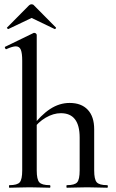

<svg xmlns="http://www.w3.org/2000/svg" viewBox="-20 -879 542 899"><path d="M24 0Q22 0 22 -6Q22 -12 24 -12Q61 -12 72.5 -25.5Q84 -39 84 -81V-595Q84 -630 77.5 -646Q71 -662 54 -662Q39 -662 10 -649Q7 -647 4 -653Q1 -659 4 -660L138 -725Q139 -725 139.5 -725Q140 -725 141 -725Q145 -725 148.5 -722Q152 -719 152 -715V-81Q152 -39 164 -25.5Q176 -12 213 -12Q216 -12 216 -6Q216 0 213 0Q194 0 170 -1Q146 -2 119 -2Q92 -2 67.5 -1Q43 0 24 0ZM293 0Q291 0 291 -6Q291 -12 293 -12Q330 -12 341.5 -25.5Q353 -39 353 -81V-235Q353 -349 265 -349Q230 -349 194 -328Q158 -307 134 -272L129 -284Q171 -340 214.5 -368.5Q258 -397 306 -397Q361 -397 391 -365Q421 -333 421 -274V-81Q421 -39 433 -25.5Q445 -12 482 -12Q485 -12 485 -6Q485 0 482 0Q463 0 439 -1Q415 -2 388 -2Q361 -2 336.5 -1Q312 0 293 0ZM13 -750 116 -854Q121 -859 128 -859Q135 -859 139 -854L241 -751Q244 -749 241 -745.5Q238 -742 236 -743L128 -795L19 -743Q18 -742 14.5 -745.5Q11 -749 13 -750Z"/></svg>

Font: Cormorant Light Medium
Style: Regular
Weight: 500
Version: Version 4.000